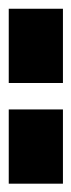

<svg xmlns="http://www.w3.org/2000/svg" viewBox="121 -864 167 450"><g transform="rotate(-90 205.0 -638.5)"><path d="M0 -575V-702H174V-575ZM236 -575V-702H410V-575Z"/></g></svg>

Font: Saira SemiExpanded Black
Style: Regular
Weight: 900
Width: 6
Designer: Hector Gatti with collaboration of the Omnibus-Type team
Foundry: Omnibus-Type
Version: Version 1.101